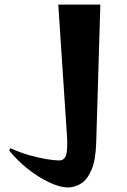

<svg xmlns="http://www.w3.org/2000/svg" viewBox="-20 -800 555 840"><path d="M235 -780H419L401 -179Q399 -101 380.5 -57.5Q362 -14 334.5 3Q307 20 277 20Q242 20 194.5 -2.5Q147 -25 100.5 -62Q54 -99 20 -142L25 -152Q66 -133 108 -121Q150 -109 185.5 -103.5Q221 -98 239 -98Q256 -98 265 -112Q274 -126 274 -169Q274 -177 274 -186Q274 -195 273 -205Z"/></svg>

Font: Reggae One
Style: Regular
Weight: 400
Designer: Fontworks Inc.
Foundry: Fontworks Inc.
Version: Version 1.100